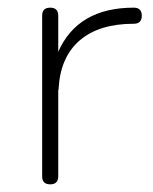

<svg xmlns="http://www.w3.org/2000/svg" viewBox="-20 -481 400 501"><path d="M132 -21Q132 0 111 0Q90 0 90 -21V-440Q90 -461 111 -461Q132 -461 132 -440V-346Q183 -461 329 -461Q350 -461 350 -440Q350 -419 329 -419Q239 -419 188.5 -376Q138 -333 133 -251Q133 -247 132 -245Z"/></svg>

Font: Jura Light
Style: Regular
Weight: 300
Designer: Daniel Johnson, Alexei Vanyashin
Foundry: Daniel Johnson
Version: Version 5.103